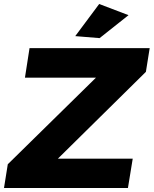

<svg xmlns="http://www.w3.org/2000/svg" viewBox="-35 -942 770 962"><path d="M606 0H-15L4 -119L446 -553H90L113 -701H715L696 -582L255 -147H630ZM464 -751 342 -761 462 -922 609 -866Z"/></svg>

Font: Argentum Novus
Style: Bold Italic
Weight: 700
Designer: Julieta Ulanovsky (font) & Cristiano Sobral (main changes)
Foundry: Julieta Ulanovsky (font) & Cristiano Sobral (main changes)
Version: Version 3.00;November 27, 2020;FontCreator 13.0.0.2655 64-bi